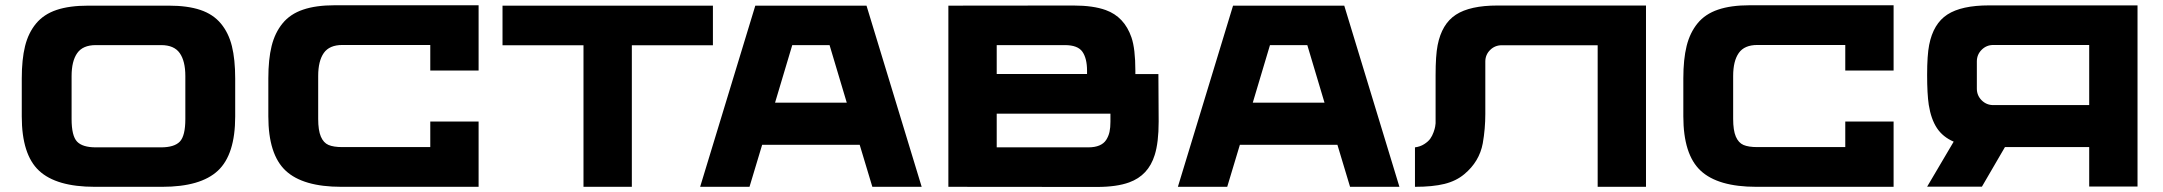

<svg xmlns="http://www.w3.org/2000/svg" viewBox="-20 -721 8348 741"><path d="M631.3 -699.2Q704.1 -699.2 753.4 -682.6Q802.7 -666 832.5 -630.1Q862.3 -594.2 875 -543Q887.7 -491.7 887.7 -418V-271.5Q887.7 -124.5 821 -62.3Q754.4 0 606 0H345.7Q197.3 0 130.6 -62.3Q64 -124.5 64 -271.5V-418Q64 -491.7 76.7 -543Q89.4 -594.2 119.1 -630.1Q148.9 -666 198.2 -682.6Q247.6 -699.2 320.3 -699.2ZM695.3 -261.7V-427.2Q695.3 -485.4 673.6 -516.1Q651.9 -546.9 602.1 -546.9H349.6Q299.8 -546.9 278.1 -516.1Q256.3 -485.4 256.3 -427.2V-261.7Q256.3 -196.8 277.3 -174.6Q298.3 -152.3 350.1 -152.3H601.1Q652.8 -152.3 674.1 -174.6Q695.3 -196.8 695.3 -261.7Z M1272 -700.7H1827.1V-448.7H1640.6V-547.4H1301.3Q1251.5 -547.4 1229.7 -516.6Q1208 -485.8 1208 -427.7V-262.2Q1208 -217.8 1218.3 -193.8Q1228.5 -169.9 1247.8 -161.6Q1267.1 -153.3 1301.8 -153.3H1640.6V-252H1827.1V0H1297.4Q1148.9 0 1082.3 -62.5Q1015.6 -125 1015.6 -272V-418.5Q1015.6 -492.2 1028.3 -543.5Q1041 -594.7 1070.6 -630.9Q1100.1 -667 1149.7 -683.8Q1199.2 -700.7 1272 -700.7Z M2731.4 -699.2V-546.4H2418.5V0H2231.9V-546.4H1919.4V-699.2Z M3324.2 -699.2 3537.1 0H3346.7L3297.9 -162.1H2921.4L2872.6 0H2682.1L2895 -699.2ZM3181.6 -546.9H3037.6L2971.2 -324.7H3248Z M4450.7 -435.1 4451.7 -251.5Q4451.7 -171.4 4436.5 -123Q4412.1 -43.9 4337.9 -17.1Q4289.6 0.5 4213.4 0.5L3640.1 0V-699.2L4123 -699.7Q4199.2 -699.7 4247.6 -682.1Q4319.3 -656.2 4346.7 -576.7Q4361.8 -532.7 4361.8 -447.8V-435.1ZM4175.3 -448.2Q4175.3 -495.6 4157.5 -521.2Q4139.6 -546.9 4089.8 -546.9H3826.7V-435.5H4175.3ZM4179.7 -152.3Q4205.6 -152.3 4222.9 -159.7Q4240.2 -167 4249.3 -181.2Q4258.3 -195.3 4262 -211.9Q4265.6 -228.5 4265.6 -251V-282.2H3826.7V-152.3Z M5168 -699.2 5380.9 0H5190.4L5141.6 -162.1H4765.1L4716.3 0H4525.9L4738.8 -699.2ZM5025.4 -546.9H4881.3L4814.9 -324.7H5091.8Z M5759.3 -699.7H6332.5V0H6146V-546.4H5775.9Q5749.5 -546.4 5731 -528.1Q5712.4 -509.8 5712.4 -483.4V-281.7V-281.2Q5712.4 -224.1 5702.6 -168Q5689.5 -97.2 5631.3 -48.8Q5600.1 -22.5 5554.7 -11.2Q5509.3 0 5440.9 0V-152.3Q5460.9 -154.8 5476.3 -164.6Q5491.7 -174.3 5499.8 -185.5Q5507.8 -196.8 5512.7 -210.7Q5517.6 -224.6 5518.8 -232.2Q5520 -239.7 5520.5 -245.1V-430.7Q5520.5 -506.8 5528.3 -546.4Q5544.4 -628.9 5598.9 -664.3Q5653.3 -699.7 5759.3 -699.7Z M6732.9 -700.7H7288.1V-448.7H7101.6V-547.4H6762.2Q6712.4 -547.4 6690.7 -516.6Q6668.9 -485.8 6668.9 -427.7V-262.2Q6668.9 -217.8 6679.2 -193.8Q6689.5 -169.9 6708.7 -161.6Q6728 -153.3 6762.7 -153.3H7101.6V-252H7288.1V0H6758.3Q6609.9 0 6543.2 -62.5Q6476.6 -125 6476.6 -272V-418.5Q6476.6 -492.2 6489.3 -543.5Q6502 -594.7 6531.5 -630.9Q6561 -667 6610.6 -683.8Q6660.2 -700.7 6732.9 -700.7Z M7520 -174.3Q7478 -192.4 7455.3 -226.8Q7432.6 -261.2 7423.8 -316.4Q7417.5 -358.9 7417.5 -431.6Q7417.5 -507.8 7425.3 -547.4Q7441.4 -629.9 7495.8 -665Q7550.3 -700.2 7656.2 -700.2H8229.5V-1H8043V-153.3H7717.8L7628.9 -0.5H7417.5ZM8043 -315.4V-547.4H7672.9Q7646.5 -547.4 7627.9 -528.8Q7609.4 -510.3 7609.4 -483.9V-378.9Q7609.4 -352.5 7627.9 -334Q7646.5 -315.4 7672.9 -315.4Z"/></svg>

Font: Wadik
Style: Bold
Weight: 700
Designer: Sasha Pavljenko
Version: Version 1.001;Fontself Maker 3.5.4